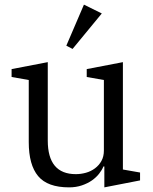

<svg xmlns="http://www.w3.org/2000/svg" viewBox="-20 -796 659 828"><path d="M278 12Q185 12 144.5 -36.5Q104 -85 104 -183V-451L30 -464V-498L186 -528V-190Q186 -45 307 -45Q329 -45 350.5 -51Q372 -57 389.5 -70Q407 -83 417.5 -102Q428 -121 428 -147V-451L354 -464V-498L510 -528V-65L584 -52V-18L430 12V-78H426Q420 -63 407.5 -47Q395 -31 376.5 -18Q358 -5 333 3.5Q308 12 278 12ZM266 -599 342 -776 419 -738 293 -585Z"/></svg>

Font: IBM Plex Serif
Style: Regular
Weight: 400
Designer: Mike Abbink, Paul van der Laan, Pieter van Rosmalen
Foundry: Bold Monday
Version: Version 3.001